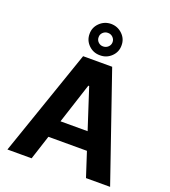

<svg xmlns="http://www.w3.org/2000/svg" viewBox="-171 -1107 1089 1230"><g transform="rotate(20 373.5 -491.5)"><path d="M188.5 0H23.6L274.8 -727.5H472.9L723.6 0H559.2L376.6 -561.3H370.7ZM178.7 -285.9H567.8V-166.2H178.7ZM373.6 -769.7Q328.2 -769.2 296.2 -800.5Q264.2 -831.8 264.6 -876.4Q264.2 -920.5 296.2 -951.7Q328.2 -982.9 373.6 -983.4Q419 -982.9 451.1 -951.7Q483.1 -920.5 482.6 -876.4Q483.1 -831.8 451.1 -800.5Q419 -769.2 373.6 -769.7ZM373.6 -829.9Q393.6 -830.2 407.5 -843.6Q421.4 -856.9 421.5 -876.4Q421.4 -895.2 407.6 -908.9Q393.8 -922.6 373.6 -922.3Q354 -922.3 339.9 -908.7Q325.9 -895.2 326.4 -876.4Q325.9 -856.9 339.8 -843.3Q353.7 -829.6 373.6 -829.9Z"/></g></svg>

Font: Inter
Style: Regular
Weight: 400
Designer: Rasmus Andersson
Foundry: rsms
Version: Version 4.000;git-8c9346024